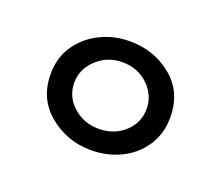

<svg xmlns="http://www.w3.org/2000/svg" viewBox="-54 -758 420 365"><g transform="rotate(20 156.0 -576.0)"><path d="M156 -466Q108 -466 71.5 -496Q35 -526 35 -576Q35 -610 52 -634.5Q69 -659 96.5 -672.5Q124 -686 156 -686Q205 -686 241 -656.5Q277 -627 277 -576Q277 -543 260.5 -518Q244 -493 216.5 -479.5Q189 -466 156 -466ZM156.1 -509.2Q187.2 -509.2 208.2 -528.5Q229.2 -547.7 229.2 -576Q229.2 -603.5 208.2 -623.6Q187.1 -643.8 156 -643.8Q125.8 -643.8 104.3 -623.6Q82.8 -603.5 82.8 -576.1Q82.8 -547.8 104.3 -528.5Q125.8 -509.2 156.1 -509.2Z"/></g></svg>

Font: Young Serif Light
Style: Regular
Weight: 300
Designer: Bastien Sozeau
Foundry: NBR — Bastien Sozeau
Version: Version 5.001